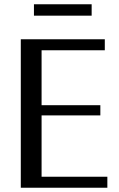

<svg xmlns="http://www.w3.org/2000/svg" viewBox="-20 -885 562 905"><path d="M78 0V-700H474V-648H155L176 -669V-30L154 -52H486V0ZM126 -341V-389H453V-341ZM140 -811V-865H412V-811Z"/></svg>

Font: Sutasoma
Style: Regular
Weight: 400
Designer: Izhar Fathurrohim, Akbar Rohmanto, Arusyal Khofiqoini
Foundry: Kiwari Kolektiv
Version: Version 1.102